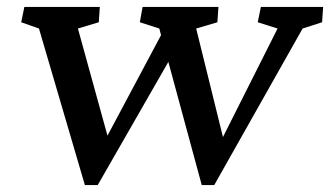

<svg xmlns="http://www.w3.org/2000/svg" viewBox="-20 -527 949 552"><path d="M560 5H596L850 -445L906 -463L909 -507H730L721 -463L778 -445L621 -133L544 -445L605 -463L608 -507H390L382 -463L438 -445L443 -426L289 -137L204 -445L264 -463L267 -507H50L41 -463L92 -445L224 5H261L464 -349Z"/></svg>

Font: TPK Tissa Web Medium
Style: Italic
Weight: 500
Italic angle: -7°
Designer: Jacques Le Bailly, Suppakit Chalermlarp | Katatrad Co.,Ltd.
Foundry: Jacques Le Bailly, Cadson Demak Co.,Ltd.
Version: Version 5.000;Glyphs 3.1.2 (3151)